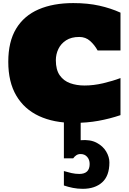

<svg xmlns="http://www.w3.org/2000/svg" viewBox="-20 -781 832 1234"><path d="M454.6 8.8Q325.2 8.8 230.7 -35.2Q136.2 -79.1 84.7 -166.5Q33.2 -253.9 33.2 -383.8Q33.2 -513.2 83.7 -596.7Q134.3 -680.2 228 -720.7Q321.8 -761.2 450.7 -761.2Q543.9 -761.2 618.2 -744.6Q692.4 -728 754.4 -699.7V-456.5H607.4Q587.9 -492.2 559.1 -517.8Q530.3 -543.5 489.3 -543.5Q438.5 -543.5 405 -522Q371.6 -500.5 355.2 -466.3Q338.9 -432.1 338.9 -394Q338.9 -332.5 364 -296.9Q389.2 -261.2 430.9 -246.3Q472.7 -231.4 522.9 -231.4Q581.1 -231.4 642.6 -245.8Q704.1 -260.3 754.4 -279.3V-41Q685.1 -17.6 612.3 -4.4Q539.6 8.8 454.6 8.8ZM511.7 432.6Q478.5 432.6 448.2 426.5Q418 420.4 390.6 411.1V318.4Q414.6 325.7 439.5 331.3Q464.4 336.9 489.7 336.9Q556.2 336.9 556.2 272.9Q556.2 245.6 540.3 227.3Q524.4 209 498 209Q481.4 209 469.7 217.3Q458 225.6 450.2 236.8H390.6V-5.4H498.5V120.1Q560.1 114.7 601.1 136.5Q642.1 158.2 662.6 193.1Q683.1 228 683.1 263.2Q683.1 349.1 636.7 390.9Q590.3 432.6 511.7 432.6Z"/></svg>

Font: Holtwood One SC
Style: Regular
Weight: 400
Designer: Vernon Adams
Foundry: Vernon Adams
Version: Version 1.100; ttfautohint (v1.8.4.7-5d5b)